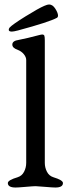

<svg xmlns="http://www.w3.org/2000/svg" viewBox="-20 -835 316 857"><path d="M60 -699Q40 -694 33 -694Q19 -694 19 -702Q19 -707 23 -712Q36 -726 94 -762Q152 -798 178 -809Q192 -815 199 -815Q215 -815 227 -796Q239 -777 239 -765Q239 -759 235 -756Q201 -737 60 -699ZM97 -567Q97 -580 86.5 -593Q76 -606 58 -613Q35 -621 35 -636Q35 -653 64 -657Q81 -660 105.5 -666Q130 -672 147 -676.5Q164 -681 168 -681Q176 -681 178 -675.5Q180 -670 180 -654V-108Q180 -87 189.5 -68.5Q199 -50 218 -44Q261 -31 261 -18Q261 2 227 2Q215 2 180.5 -1Q146 -4 139 -4Q129 -4 95 -1Q61 2 50 2Q15 2 15 -18Q15 -31 59 -44Q78 -50 87.5 -68.5Q97 -87 97 -108Z"/></svg>

Font: EB Garamond 08
Style: Regular
Weight: 400
Version: Version 0.016 ; ttfautohint (v1.5)